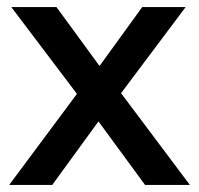

<svg xmlns="http://www.w3.org/2000/svg" viewBox="-20 -524 564 544"><path d="M6 0 198 -258 12 -504H140L262 -337L383 -504H506L323 -260L518 0H391L259 -180L128 0Z"/></svg>

Font: Rosa Sans Medium
Style: Regular
Weight: 500
Designer: Pentagram / MCKL
Foundry: Pentagram / MCKL
Version: Version 1.005;September 16, 2019;FontCreator 11.5.0.2425 64-